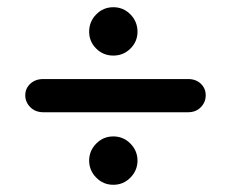

<svg xmlns="http://www.w3.org/2000/svg" viewBox="-20 -528 640 532"><path d="M227 -440Q227 -468 246.5 -488Q266 -508 294 -508Q322 -508 341.5 -488Q361 -468 361 -440Q361 -413 341.5 -393.5Q322 -374 294 -374Q266 -374 246.5 -393.5Q227 -413 227 -440ZM227 -83Q227 -110 246.5 -130Q266 -150 294 -150Q322 -150 341.5 -130Q361 -110 361 -83Q361 -56 341.5 -36Q322 -16 294 -16Q266 -16 246.5 -36Q227 -56 227 -83ZM100 -217Q78 -217 64 -231Q50 -245 50 -264Q50 -283 64 -296Q78 -309 100 -309H501Q523 -309 536.5 -296Q550 -283 550 -264Q550 -245 536.5 -231Q523 -217 501 -217Z"/></svg>

Font: Quicksand Light SemiBold
Style: Regular
Weight: 600
Version: Version 3.004